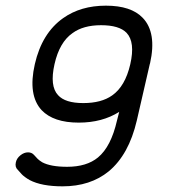

<svg xmlns="http://www.w3.org/2000/svg" viewBox="-20 -655 600 678"><path d="M354 -635Q443 -635 484 -592Q534 -540 510 -432Q510 -431 509 -429Q509 -429 463 -229Q435 -109 364 -50Q299 3 201 3Q127 3 85 -19Q76 -24 68 -30Q60 -36 56.5 -40Q53 -44 48 -49.5Q43 -55 43 -55Q32 -65 36 -82Q39 -96 52 -106.5Q65 -117 79 -117Q92 -117 100 -108Q102 -106 106.5 -101Q111 -96 113 -94Q115 -92 119.5 -88.5Q124 -85 129 -82Q159 -66 217 -66Q286 -66 326 -99Q372 -137 393 -229L401 -260Q341 -222 258 -222Q169 -222 127 -266Q78 -319 103 -428.5Q128 -538 203 -591Q265 -635 354 -635ZM337 -566Q274 -566 236 -538Q190 -506 172.5 -428.5Q155 -351 185 -319Q210 -291 274 -291Q338 -291 376 -318Q422 -350 440 -428Q458 -506 427 -539Q401 -566 337 -566Z"/></svg>

Font: Brass Mono
Style: Italic
Weight: 400
Italic angle: -13°
Monospace: yes
Version: Version 1.100; ttfautohint (v1.8.3) -l 8 -r 50 -G 200 -x 14 